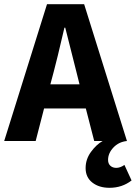

<svg xmlns="http://www.w3.org/2000/svg" viewBox="-26 -672 647 915"><path d="M496 223Q446 223 414 198Q382 173 382 129Q382 87 407.5 52Q433 17 463 0H423L383 -155H184L144 0H-6L198 -652H375L579 0Q540 4 514.5 31Q489 58 489 90Q489 108 500 118Q511 128 528 128Q547 128 567 114L601 188Q556 223 496 223ZM230 -330 214 -270H353L338 -330Q333 -349 285 -540H281Q244 -381 230 -330Z"/></svg>

Font: Toshiba Sans
Style: Bold
Weight: 700
Designer: Paul D. Hunt
Foundry: Toshiba Corporation
Version: Version 2.020;PS 2.0;hotconv 1.0.86;makeotf.lib2.5.63406